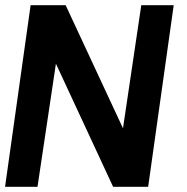

<svg xmlns="http://www.w3.org/2000/svg" viewBox="-30 -720 722 740"><path d="M-10.5 0 88 -700H223L444 -225.5L514.5 -700H639.5L541 0H406L185.5 -474.5L114.5 0Z"/></svg>

Font: Urbanist
Style: Bold Italic
Weight: 700
Italic angle: -8°
Designer: Corey Hu
Foundry: Corey Hu
Version: Version 1.330; ttfautohint (v1.8.4.7-5d5b)